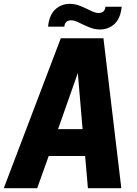

<svg xmlns="http://www.w3.org/2000/svg" viewBox="-55 -982 716 1002"><path d="M495.1 -946.8H580.1Q573.7 -885.3 542.2 -856.7Q510.7 -828.1 465.8 -828.1Q438.5 -828.1 409.7 -840.1Q380.9 -852.1 356.9 -864Q333 -876 317.9 -876Q283.2 -876 280.8 -842.8H195.8Q202.1 -904.3 233.6 -933.1Q265.1 -961.9 310.1 -961.9Q337.4 -961.9 366.2 -950Q395 -938 418.9 -926Q442.9 -914.1 458 -914.1Q492.7 -914.1 495.1 -946.8ZM262.2 -782.2H484.9L578.1 0H403.8L389.2 -168H199.2L139.2 0H-35.2ZM351.1 -601.1 248 -308.1H376Z"/></svg>

Font: Cooper Hewitt
Style: Bold Italic
Weight: 712
Designer: Village Type and Design LLC
Foundry: Cooper Hewitt Smithsonian Design Museum
Version: 1.000